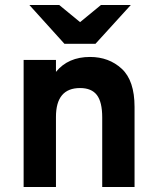

<svg xmlns="http://www.w3.org/2000/svg" viewBox="-20 -752 631 772"><path d="M98 -732H218L302 -663L386 -732H506L364 -576H239ZM75 0V-511H205V-463Q254 -523 342 -523Q418 -523 469.5 -475.5Q521 -428 521 -322V0H391V-280Q391 -342 369.5 -370Q348 -398 302 -398Q205 -398 205 -282V0Z"/></svg>

Font: ReCut ExtraBold
Style: Regular
Weight: 800
Designer: Giant Group (for alternate capitals set)
Version: Version 2.002;FEAKit 1.0